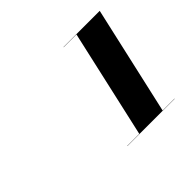

<svg xmlns="http://www.w3.org/2000/svg" viewBox="-110 -1056 750 750"><g transform="rotate(-45 265.0 -681.0)"><path d="M213.5 -457V-456H474.5V-457H409L510.5 -906H310.5V-905H381L280 -457Z"/></g></svg>

Font: Bodoni* 96pt Fatface
Style: Italic
Weight: 900
Italic angle: -13°
Version: Version 2.3